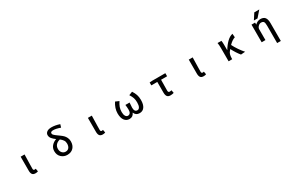

<svg xmlns="http://www.w3.org/2000/svg" viewBox="252 -2768 7497 4945"><g transform="rotate(-30 4000.0 -296.0)"><path d="M553.7 12.7Q488.3 12.7 460.4 -23.9Q432.6 -60.5 432.6 -132.8V-549.8H548.8Q547.9 -502 545.4 -411.1Q543 -320.3 541.5 -250Q540 -179.7 540 -126Q540 -81.1 581.1 -81.1Q597.7 -81.1 614.3 -87.9L629.9 -1Q597.7 12.7 553.7 12.7Z M1503.9 -81.1Q1568.4 -81.1 1603.5 -125Q1638.7 -168.9 1638.7 -247.1Q1638.7 -304.7 1610.4 -346.7Q1582 -388.7 1529.3 -429.7Q1451.2 -411.1 1407.2 -362.3Q1363.3 -313.5 1363.3 -240.2Q1363.3 -168.9 1404.8 -125Q1446.3 -81.1 1503.9 -81.1ZM1736.3 -765.6 1709 -676.8Q1582 -722.7 1496.1 -722.7Q1457 -722.7 1437.5 -709.5Q1418 -696.3 1418 -674.8Q1418 -659.2 1424.8 -645Q1431.6 -630.9 1451.7 -612.8Q1471.7 -594.7 1483.9 -585Q1496.1 -575.2 1531.2 -549.8Q1566.4 -524.4 1580.1 -514.6Q1635.7 -474.6 1668.9 -441.9Q1702.1 -409.2 1726.6 -358.9Q1751 -308.6 1751 -248Q1751 -129.9 1684.6 -58.6Q1618.2 12.7 1502 12.7Q1399.4 12.7 1326.2 -55.7Q1252.9 -124 1252.9 -237.3Q1252.9 -328.1 1308.1 -392.1Q1363.3 -456.1 1451.2 -486.3Q1384.8 -534.2 1347.7 -579.6Q1310.5 -625 1310.5 -682.6Q1310.5 -737.3 1357.9 -773.4Q1405.3 -809.6 1497.1 -809.6Q1607.4 -809.6 1736.3 -765.6Z M2553.7 12.7Q2488.3 12.7 2460.4 -23.9Q2432.6 -60.5 2432.6 -132.8V-549.8H2548.8Q2547.9 -502 2545.4 -411.1Q2543 -320.3 2541.5 -250Q2540 -179.7 2540 -126Q2540 -81.1 2581.1 -81.1Q2597.7 -81.1 2614.3 -87.9L2629.9 -1Q2597.7 12.7 2553.7 12.7Z M3349.6 12.7Q3259.8 12.7 3205.6 -59.1Q3151.4 -130.9 3151.4 -265.6Q3151.4 -416 3248 -564.5L3353.5 -518.6Q3305.7 -446.3 3283.2 -383.8Q3260.7 -321.3 3260.7 -244.1Q3260.7 -168 3286.6 -124.5Q3312.5 -81.1 3355.5 -81.1Q3396.5 -81.1 3421.4 -111.8Q3446.3 -142.6 3446.3 -207Q3446.3 -272.5 3435.5 -355.5H3559.6Q3549.8 -254.9 3549.8 -207Q3549.8 -81.1 3637.7 -81.1Q3680.7 -81.1 3706.1 -127.4Q3731.4 -173.8 3731.4 -261.7Q3731.4 -338.9 3712.9 -395.5Q3694.3 -452.1 3648.4 -522.5L3753.9 -564.5Q3800.8 -494.1 3824.2 -425.3Q3847.7 -356.4 3847.7 -268.6Q3847.7 -131.8 3795.9 -59.6Q3744.1 12.7 3652.3 12.7Q3540 12.7 3501 -87.9H3497.1Q3456.1 12.7 3349.6 12.7Z M4568.4 12.7Q4501 12.7 4472.2 -25.4Q4443.4 -63.5 4443.4 -139.6V-458H4265.6V-543.9L4345.7 -549.8H4735.4V-458H4555.7Q4551.8 -304.7 4551.8 -133.8Q4551.8 -81.1 4596.7 -81.1Q4623 -81.1 4652.3 -89.8L4668 -2Q4618.2 12.7 4568.4 12.7Z M5553.7 12.7Q5488.3 12.7 5460.4 -23.9Q5432.6 -60.5 5432.6 -132.8V-549.8H5548.8Q5547.9 -502 5545.4 -411.1Q5543 -320.3 5541.5 -250Q5540 -179.7 5540 -126Q5540 -81.1 5581.1 -81.1Q5597.7 -81.1 5614.3 -87.9L5629.9 -1Q5597.7 12.7 5553.7 12.7Z M6791 0 6663.1 9.8Q6573.2 -98.6 6494.1 -252Q6490.2 -247.1 6476.6 -231Q6462.9 -214.8 6456.1 -205.1Q6409.2 -148.4 6407.2 -30.3V0H6299.8V-393.6Q6299.8 -487.3 6288.1 -549.8H6402.3Q6412.1 -510.7 6412.1 -418.9V-268.6H6416Q6485.4 -384.8 6568.8 -465.3Q6652.3 -545.9 6739.3 -564.5L6748 -456.1Q6660.2 -429.7 6565.4 -332Q6606.4 -249 6668.9 -157.2Q6731.4 -65.4 6791 0Z M7502.9 -760.7H7651.4L7497.1 -584H7388.7ZM7726.6 -309.6V218.8H7617.2V-295.9Q7617.2 -383.8 7596.2 -414.6Q7575.2 -445.3 7519.5 -445.3Q7474.6 -445.3 7434.6 -405.3Q7394.5 -365.2 7394.5 -320.3V1H7282.2V-522.5H7387.7L7389.6 -461.9Q7460 -533.2 7549.8 -533.2Q7641.6 -533.2 7684.1 -480Q7726.6 -426.8 7726.6 -309.6Z"/></g></svg>

Font: GenEi Gothic M SemiBold
Style: Regular
Weight: 500
Designer: o_tamon (Modified); [Source Han Sans]
Ryoko NISHIZUKA  (kana & ideographs); Paul D. Hunt (Latin, Greek & Cyrillic); Wenl
Version: Version 1.1a;Original Version 1.004